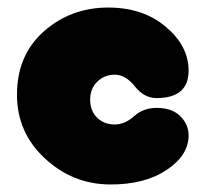

<svg xmlns="http://www.w3.org/2000/svg" viewBox="-20 -490 545 509"><path d="M270 -1Q362 0 421 -39Q480 -78 480 -131Q480 -160 458 -182Q436 -204 395 -204Q360 -204 335.5 -182Q311 -160 284 -160Q256 -160 237.5 -178Q219 -196 219 -226Q219 -255 238 -273.5Q257 -292 284 -292Q313 -292 337.5 -261Q362 -230 395 -230Q480 -230 480 -303Q480 -368 419.5 -419Q359 -470 267 -470Q168 -470 96.5 -407Q25 -344 25 -239Q25 -139 98.5 -70.5Q172 -2 270 -1Z"/></svg>

Font: Cherry Bomb
Style: Regular
Weight: 400
Designer: satsuyako
Foundry: satsuyako
Version: Version 4.0